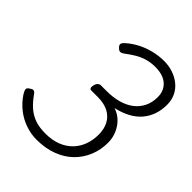

<svg xmlns="http://www.w3.org/2000/svg" viewBox="-247 -1034 1196 1196"><g transform="rotate(45 351.5 -435.5)"><path d="M281 19Q231 19 182.5 2Q134 -15 94 -46.5Q54 -78 24 -123Q12 -143 10.5 -154.5Q9 -166 26 -176Q42 -188 51.5 -186Q61 -184 72 -168Q100 -128 131 -101Q162 -74 201 -60.5Q240 -47 293 -47Q353 -47 398 -65Q443 -83 473 -114.5Q503 -146 518 -187.5Q533 -229 533 -277Q533 -327 513.5 -363.5Q494 -400 456 -419.5Q418 -439 363 -439H305Q296 -439 292.5 -447Q289 -455 293 -471Q297 -488 306 -496Q315 -504 324 -504H378Q431 -504 477 -516.5Q523 -529 556.5 -554Q590 -579 609 -616.5Q628 -654 628 -703Q628 -732 618 -754.5Q608 -777 589.5 -793Q571 -809 544.5 -817Q518 -825 484 -825Q448 -825 416 -816.5Q384 -808 353.5 -790.5Q323 -773 290 -748Q274 -736 263 -736Q252 -736 238 -751Q227 -763 229 -773.5Q231 -784 250 -800Q280 -826 319 -846.5Q358 -867 404 -878.5Q450 -890 498 -890Q539 -890 576 -877.5Q613 -865 642 -841.5Q671 -818 687 -784.5Q703 -751 703 -709Q703 -663 689 -623Q675 -583 648 -551.5Q621 -520 580 -498Q539 -476 486 -464Q525 -451 552.5 -423.5Q580 -396 595 -359.5Q610 -323 610 -283Q610 -220 587.5 -165Q565 -110 522.5 -68.5Q480 -27 418.5 -4Q357 19 281 19Z"/></g></svg>

Font: Playwrite DK Loopet Light
Style: Regular
Weight: 300
Version: Version 1.003